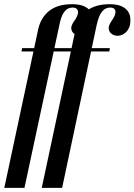

<svg xmlns="http://www.w3.org/2000/svg" viewBox="-66 -724 640 914"><path d="M115.5 -583.2Q127.8 -640 168 -672Q208.2 -704 276.2 -704Q312 -704 333.1 -694.8Q354.2 -685.5 364.5 -670.6Q374.8 -655.8 376.6 -638.9Q378.5 -622 375 -606Q369.5 -582.2 353.8 -568.8Q338 -555.2 319.4 -553.8Q300.8 -552.2 287.2 -563.5Q273.8 -573.2 273.2 -589.5Q272.8 -605.8 291.8 -630Q301.2 -645.2 304.1 -655.9Q307 -666.5 304.4 -673.9Q301.8 -681.2 295.4 -684.6Q289 -688 280.8 -688Q259 -688 246.1 -674.5Q233.2 -661 226.6 -642.2Q220 -623.5 217 -606.5L50.5 170.2H-45.5ZM179.5 -479 182.5 -495H278.5L275.5 -479ZM36.2 -479 39.2 -495H106.5L102.2 -479ZM293.5 -583.2Q305.2 -640 346.2 -672Q387.2 -704 455.5 -704Q490.5 -704 511.5 -694.8Q532.5 -685.5 542.6 -670.6Q552.8 -655.8 554.2 -638.9Q555.8 -622 553 -606Q547 -582.2 531.6 -568.8Q516.2 -555.2 497.6 -553.8Q479 -552.2 464.5 -563.5Q452 -573.2 451.5 -589.5Q451 -605.8 469 -630Q479.2 -645.2 482.1 -655.9Q485 -666.5 482.9 -673.9Q480.8 -681.2 474.4 -684.6Q468 -688 459.8 -688Q438 -688 425.1 -674.5Q412.2 -661 405.2 -642.2Q398.2 -623.5 394.5 -606.5L229.8 170.2H132.8ZM358.5 -479 361 -495H457L454.5 -479ZM215.2 -479 217.8 -495H283.8L280.8 -479Z"/></svg>

Font: Emberly Black
Style: Italic
Weight: 900
Italic angle: -12°
Designer: Rajesh Rajput
Foundry: Rajesh Rajput
Version: Version 1.000